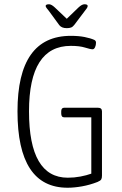

<svg xmlns="http://www.w3.org/2000/svg" viewBox="-20 -874 570 900"><path d="M297 6Q62 6 62 -352Q62 -706 312 -706Q349 -706 376.5 -700.5Q404 -695 422 -687Q430 -683 430 -674Q430 -662 425.5 -652.5Q421 -643 414 -643Q404 -643 378.5 -651Q353 -659 312 -659Q116 -659 116 -352Q116 -41 298 -41Q328 -41 357 -46.5Q386 -52 408 -60V-324H281Q267 -324 267 -342V-352Q267 -369 281 -369H439Q458 -369 458 -352V-51Q458 -39 454.5 -33Q451 -27 437 -21Q401 -7 364.5 -0.5Q328 6 297 6ZM376 -854Q391 -854 391 -846Q391 -841 386.5 -834.5Q382 -828 377 -822L328 -757Q321 -748 313 -745Q305 -742 293 -742Q269 -742 258 -756L209 -823Q204 -829 199 -835.5Q194 -842 194 -846Q194 -854 210 -854Q221 -854 237 -839L293 -786L348 -839Q364 -854 376 -854Z"/></svg>

Font: Asap Condensed ExtraLight
Style: Regular
Weight: 200
Width: 3
Designer: Pablo Cosgaya
Foundry: Omnibus-Type
Version: Version 3.001; ttfautohint (v1.8.4.7-5d5b)